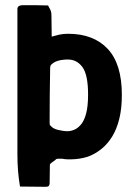

<svg xmlns="http://www.w3.org/2000/svg" viewBox="-20 -611 520 739"><path d="M449 -246Q449 -193 439 -153Q429 -113 411.5 -85Q394 -57 372 -39Q350 -21 326 -11Q301 -1 269.5 1.5Q238 4 220 0Q210 0 205 0Q200 0 197 1Q191 7 183 12Q175 17 172 22Q172 41 171.5 59.5Q171 78 171 96Q170 103 167 105.5Q164 108 155 108Q130 108 106 107.5Q82 107 57 107Q52 78 49.5 47.5Q47 17 47 -18Q47 -158 47 -298.5Q47 -439 47 -578Q48 -585 53.5 -588Q59 -591 67 -591Q92 -591 116.5 -591Q141 -591 165 -590Q169 -583 173.5 -574Q178 -565 178 -551Q178 -531 178.5 -510.5Q179 -490 179 -470Q192 -474 207.5 -477.5Q223 -481 242 -481Q340 -481 394.5 -423Q449 -365 449 -246ZM319 -247Q319 -323 297.5 -352.5Q276 -382 241 -382Q229 -382 216 -380Q203 -378 193.5 -373.5Q184 -369 177 -362Q173 -358 173 -348Q172 -296 171.5 -244Q171 -192 171 -140Q171 -134 171.5 -131.5Q172 -129 175 -127Q183 -116 203.5 -111Q224 -106 240 -106Q252 -106 265.5 -111.5Q279 -117 291.5 -131.5Q304 -146 311.5 -174Q319 -202 319 -247Z"/></svg>

Font: Glory
Style: Bold
Weight: 700
Designer: Robert Leuschke
Foundry: Robert Leuschke
Version: Version 1.011